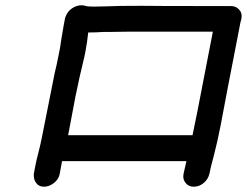

<svg xmlns="http://www.w3.org/2000/svg" viewBox="-20 -658 935 727"><path d="M714 49Q694 49 683 35Q674 24 674 10Q674 5 675 0Q678 -14 686 -48H215L206 1Q202 21 184 35Q166 49 147 49Q127 49 117 35Q108 23 108 7V1L112 -21Q118 -53 126.5 -84.5Q135 -116 153 -210Q178 -338 187 -381Q195 -413 201 -445Q208 -476 212 -508L221 -561L226 -588Q236 -623 270 -635Q279 -638 287 -638Q297 -638 303 -636Q304 -635 305.5 -635Q307 -635 313 -634Q319 -633 338 -633Q362 -633 384 -634Q419 -636 516 -636Q538 -635 855 -635Q874 -635 886 -621Q895 -611 895 -597Q895 -592 894 -587Q893 -581 891 -576Q833 -279 815 -181Q804 -124 789 -66Q777 -23 773 0Q768 21 751 35Q734 49 714 49ZM709 -146 727 -234Q731 -256 786 -538H460Q426 -538 392 -537H371Q343 -535 314 -535Q311 -503 303 -460L299 -441Q281 -368 266 -294L238 -146Z"/></svg>

Font: Bad Comic
Style: Italic
Weight: 400
Italic angle: -11°
Designer: GGBotNet
Foundry: GGBotNet
Version: 0.95